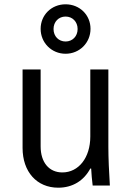

<svg xmlns="http://www.w3.org/2000/svg" viewBox="-20 -863 620 893"><path d="M484 -180V-540H400V-228C400 -130 346 -61 270 -61C208 -61 169 -108 169 -182V-540H85V-175C85 -64 151 10 251 10C318 10 370 -23 400 -79H404C405 -53 408 -27 411 0H491C487 -63 484 -129 484 -180ZM169 -729C169 -664 220 -613 285 -613C350 -613 401 -664 401 -729C401 -793 351 -843 285 -843C219 -843 169 -793 169 -729ZM285 -670C253 -670 229 -694 229 -728C229 -762 253 -786 285 -786C317 -786 341 -762 341 -728C341 -694 317 -670 285 -670Z"/></svg>

Font: CommitMono-dimboump
Style: Regular
Weight: 400
Monospace: yes
Designer: Eigil Nikolajsen
Foundry: Eigil Nikolajsen
Version: Version 1.143